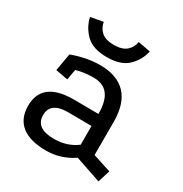

<svg xmlns="http://www.w3.org/2000/svg" viewBox="-152 -738 829 871"><g transform="rotate(30 262.5 -302.5)"><path d="M349 -29Q284 15 208 15Q124 15 80.5 -19Q37 -53 36 -118Q34 -249 202 -249L331 -248Q331 -315 306 -347.5Q281 -380 230 -380Q206 -380 183 -377Q160 -374 140 -368L130 -313L66 -325L82 -416Q120 -430 156.5 -437Q193 -444 227 -444Q317 -444 363 -395.5Q409 -347 409 -252V-78L504 -47L484 17ZM205 -186Q162 -186 139 -169Q116 -152 116 -119Q116 -49 212 -49Q281 -49 331 -87V-185ZM234 -490Q161 -490 124.5 -526Q88 -562 78 -610L143 -622Q148 -592 169.5 -573Q191 -554 234 -554Q278 -554 300 -573.5Q322 -593 326 -622L391 -610Q381 -562 344.5 -526Q308 -490 234 -490Z"/></g></svg>

Font: Podkova
Style: Regular
Weight: 400
Designer: Ilya Yudin
Foundry: Cyreal (www.cyreal.org)
Version: Version 2.103